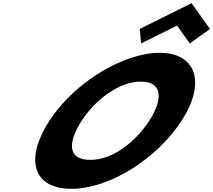

<svg xmlns="http://www.w3.org/2000/svg" viewBox="-20 -1172 1340 1207"><path d="M858.2 -990 867.3 -899 1092.8 -1011 1173.3 -899 1300.2 -990 1184.2 -1152ZM290.5 -413C134.4 -172 185.3 15 429.3 15C666.3 15 965.4 -172 1121.5 -413C1277.6 -654 1212.1 -840 983.1 -840C756.1 -840 446.6 -654 290.5 -413ZM493.5 -413C573.2 -536 720.8 -659 865.8 -659C1011.8 -659 998.2 -536 918.5 -413C838.8 -290 697.2 -167 547.2 -167C393.2 -167 413.8 -290 493.5 -413Z"/></svg>

Font: Hussar
Style: BdWodka
Weight: 700
Foundry: Cannot Into Space Fonts
Version: Version 2.00